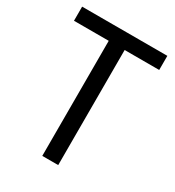

<svg xmlns="http://www.w3.org/2000/svg" viewBox="-173 -816 838 919"><g transform="rotate(30 246.0 -357.0)"><path d="M290 0V-636H481V-714H10V-636H202V0Z"/></g></svg>

Font: Noto Sans Khmer UI SemiCondensed
Style: Regular
Weight: 400
Width: 4
Designer: Danh Hong and the Monotype Design Team
Foundry: Monotype Imaging Inc.
Version: Version 2.002